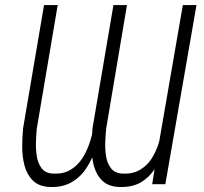

<svg xmlns="http://www.w3.org/2000/svg" viewBox="-20 -731 809 762"><path d="M602.5 -115.2 705.6 -710.9H759.8L636.2 0H584ZM625.5 -231.9 650.4 -233.4Q644.5 -190.9 632.1 -147.2Q619.6 -103.5 598.1 -67.1Q576.7 -30.8 541.7 -9Q506.8 12.7 455.1 11.2Q410.2 9.8 386 -13.9Q361.8 -37.6 352.3 -74Q342.8 -110.4 343.3 -149.7Q343.8 -189 347.2 -222.2L430.2 -710.9H483.9L401.4 -220.7Q399.4 -201.2 397.9 -171.4Q396.5 -141.6 400.6 -112.8Q404.8 -84 420.2 -63.7Q435.5 -43.5 466.3 -42Q506.3 -40 534.9 -56.6Q563.5 -73.2 581.8 -101.8Q600.1 -130.4 610.4 -164.6Q620.6 -198.7 625.5 -231.9ZM352.5 -230.5 379.4 -231.4Q374 -189 360.8 -146Q347.7 -103 324.7 -66.7Q301.8 -30.3 265.9 -8.8Q230 12.7 179.7 11.2Q134.8 9.8 110.6 -14.4Q86.4 -38.6 77.1 -74.5Q67.9 -110.4 68.1 -149.9Q68.4 -189.5 71.8 -222.7L154.8 -710.9H209L126 -220.7Q124 -201.2 122.8 -171.4Q121.6 -141.6 125.7 -112.8Q129.9 -84 144.8 -63.7Q159.7 -43.5 190.4 -42Q231 -40 259 -56.6Q287.1 -73.2 305.7 -101.3Q324.2 -129.4 335.4 -163.3Q346.7 -197.3 352.5 -230.5Z"/></svg>

Font: Roboto Condensed Light
Style: Italic
Weight: 300
Italic angle: -12°
Designer: Christian Robertson
Foundry: Google
Version: Version 3.0; 2020